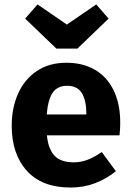

<svg xmlns="http://www.w3.org/2000/svg" viewBox="-20 -832 592 869"><path d="M280.2 -548Q355.6 -548 410.4 -515.8Q465.2 -483.6 494.7 -422.4Q524.2 -361.2 524.2 -276Q524.2 -251.8 521 -219.4H176.2L175 -313.8H370.8V-320.4Q370.2 -379.8 349.7 -411.8Q329.2 -443.8 283.4 -443.8Q251.6 -443.8 231.1 -426.7Q210.6 -409.6 200.3 -370.2Q190 -330.8 190 -263.8Q190 -200 204.7 -163.4Q219.4 -126.8 246.3 -112Q273.2 -97.2 313.2 -97.2Q345.2 -97.2 375.4 -108.5Q405.6 -119.8 440.6 -143.8L504.6 -57Q461.8 -22.6 410.5 -2.9Q359.2 16.8 299 16.8Q169.8 16.8 101.4 -59.1Q33 -135 33 -262.8Q33 -343.6 61.9 -408.3Q90.8 -473 146.6 -510.5Q202.4 -548 280.2 -548ZM415.6 -812 471.4 -747.8 330.4 -612H235.2L93.8 -747.8L150 -812L282.6 -720.8Z"/></svg>

Font: Firava
Style: Regular
Weight: 400
Designer: Carrois Corporate & Edenspiekermann AG
Foundry: Greg Finn Gibson
Version: Version 5.000